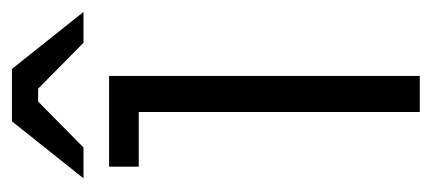

<svg xmlns="http://www.w3.org/2000/svg" viewBox="-226 -516 741 330"><g transform="rotate(-90 145.0 -350.5)"><path d="M118 0V-483H24V-534H180V0ZM4 -578 102 -701H192L290 -578H237L158 -656H136L57 -578Z"/></g></svg>

Font: Mozilla Headline ExtraLight
Style: Regular
Weight: 200
Designer: Studio DRAMA
Foundry: Studio DRAMA
Version: Version 1.000